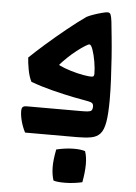

<svg xmlns="http://www.w3.org/2000/svg" viewBox="-56 -637 638 898"><g transform="rotate(5 263.0 -188.0)"><path d="M434 -552Q437 -522 441.5 -478.5Q446 -435 449.5 -384.5Q453 -334 455.5 -283Q458 -232 458 -188Q458 -122 451.5 -83.5Q445 -45 429.5 -27.5Q414 -10 387.5 -5Q361 0 322 0H77Q64 -25 57 -51.5Q50 -78 50 -99Q50 -112 55 -117.5Q60 -123 75 -123Q134 -123 203 -123Q272 -123 332 -123Q367 -123 375 -128Q383 -133 383 -150Q383 -158 378.5 -163.5Q374 -169 351 -173Q331 -176 286.5 -185Q242 -194 188.5 -207.5Q135 -221 86 -239Q74 -262 68 -295.5Q62 -329 61 -351Q92 -381 136.5 -420Q181 -459 228.5 -497.5Q276 -536 316 -564Q327 -570 347 -577Q367 -584 386 -589Q405 -594 413 -594Q423 -594 427 -585Q431 -576 434 -552ZM211 -327Q234 -316 265 -306.5Q296 -297 324 -292Q352 -287 366 -288Q376 -288 376 -302Q376 -328 370.5 -359.5Q365 -391 357 -414Q349 -437 341 -437Q336 -437 320 -427Q304 -417 283.5 -401Q263 -385 243.5 -366.5Q224 -348 210 -332Q207 -329 211 -327ZM229 212Q220 185 219.5 150.5Q219 116 229 66Q271 56 307.5 55.5Q344 55 364 62Q382 112 364 208Q324 217 285.5 217.5Q247 218 229 212Z"/></g></svg>

Font: Ruwudu SemiBold
Style: Regular
Weight: 600
Designer: Becca Hirsbrunner Spalinger
Foundry: SIL International
Version: Version 3.000